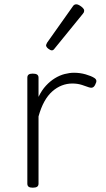

<svg xmlns="http://www.w3.org/2000/svg" viewBox="-20 -857 491 892"><path d="M132 15Q119 15 113 10.5Q107 6 107 -4V-496Q107 -506 113 -510.5Q119 -515 132 -515Q146 -515 152.5 -510.5Q159 -506 159 -496V-407Q174 -438 193.5 -459Q213 -480 235 -493.5Q257 -507 280 -513Q303 -519 324 -519Q352 -519 378 -511.5Q404 -504 418 -495Q426 -490 427.5 -483Q429 -476 422 -463Q417 -453 410 -450.5Q403 -448 394 -451Q381 -456 360.5 -462.5Q340 -469 316 -469Q291 -469 267.5 -460Q244 -451 223 -432.5Q202 -414 186 -385Q170 -356 159 -316V-4Q159 6 152.5 10.5Q146 15 132 15ZM221 -623Q214 -623 204 -631Q194 -639 194 -647Q194 -649 195.5 -651.5Q197 -654 199 -659L318 -827Q321 -832 325 -834.5Q329 -837 335 -837Q341 -837 349.5 -832Q358 -827 364.5 -820.5Q371 -814 371 -808Q371 -803 370 -800.5Q369 -798 365 -793L234 -632Q228 -623 221 -623Z"/></svg>

Font: Playwrite BE WAL ExtraLight
Style: Regular
Weight: 250
Version: Version 1.002